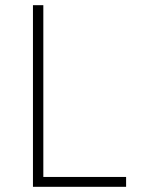

<svg xmlns="http://www.w3.org/2000/svg" viewBox="-20 -720 552 740"><path d="M107 0H466V-38H147V-700H107Z"/></svg>

Font: Fixel Text ExtraLight
Style: Regular
Weight: 200
Width: 4
Designer: AlfaBravo + MacPaw
Foundry: Kyrylo Tkachov, Marchela Mozhyna, Serhii Makarenko, Maria Weinstein, Zakhar Kryvoshyya
Version: Version 1.211